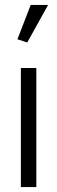

<svg xmlns="http://www.w3.org/2000/svg" viewBox="-20 -762 233 782"><path d="M128 0V-485H65V0ZM91 -589 176 -742H105L51 -602Z"/></svg>

Font: Catamaran Light
Style: Regular
Weight: 300
Designer: Pria Ravichandran
Version: Version 2.000